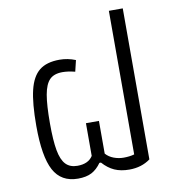

<svg xmlns="http://www.w3.org/2000/svg" viewBox="-80 -768 763 844"><g transform="rotate(-10 302.0 -346.5)"><path d="M60 -255Q60 -356 74 -414Q88 -472 120.5 -498Q153 -524 211 -524Q247 -524 282 -510L270 -460Q239 -468 214 -468Q176 -468 156.5 -448Q137 -428 129 -382.5Q121 -337 121 -255Q121 -179 129 -135Q137 -91 156 -71Q175 -51 208 -51Q257 -51 277 -83V-229H335V-83Q349 -67 370.5 -59Q392 -51 414 -51Q441 -51 462 -57V-698H524V-24Q485 5 430 5Q392 5 364 -7.5Q336 -20 312 -47H305Q286 -20 262 -7.5Q238 5 201 5Q126 5 93 -56.5Q60 -118 60 -255Z"/></g></svg>

Font: Athiti
Style: Regular
Weight: 400
Designer: CadsonDemak Team
Foundry: CadsonDemak
Version: Version 1.032